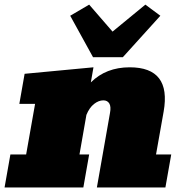

<svg xmlns="http://www.w3.org/2000/svg" viewBox="-30 -831 822 851"><path d="M-9.8 0 16.1 -146.5H85.9L125.5 -370.6H55.7L79.1 -503.9L384.3 -532.7L372.6 -465.8Q439.9 -532.7 544.9 -532.7Q730 -532.7 695.3 -336.4L661.6 -146.5H729L703.1 0H399.4L457.5 -330.1Q462.9 -358.9 454.3 -372.6Q445.8 -386.2 428.2 -386.2Q407.2 -386.2 386.7 -370.1Q366.2 -354 353 -321.8L322.3 -146.5H365.2L339.4 0ZM382.3 -577.6 281.2 -761.2 365.2 -810.5 468.8 -690.9 614.3 -810.5 680.7 -761.2 514.6 -577.6Z"/></svg>

Font: Bevan
Style: Italic
Weight: 400
Italic angle: -10°
Designer: Vernon Adams
Foundry: Vernon Adams
Version: Version 2.100; ttfautohint (v1.8.3)